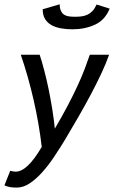

<svg xmlns="http://www.w3.org/2000/svg" viewBox="-40 -684 527 889"><path d="M0 0ZM213.9 -88.4Q250 -149.9 275.4 -198.5Q300.8 -247.1 319.3 -287.4Q337.9 -327.6 351.1 -362.1Q364.3 -396.5 376 -430.7H465.3Q451.2 -390.6 429.2 -343.8Q407.2 -296.9 380.4 -246.3Q353.5 -195.8 323.5 -143.6Q293.5 -91.3 262.7 -40Q238.3 0.5 211.4 40.8Q184.6 81.1 156 113Q127.4 145 97.7 164.8Q67.9 184.6 37.1 184.6Q20.5 184.6 7.1 182.4Q-6.3 180.2 -19.5 174.3L7.3 106.9Q22.9 110.8 32.7 110.8Q86.4 110.8 153.3 -3.9Q147 -57.6 137.5 -112.5Q127.9 -167.5 115.5 -221.9Q103 -276.4 88.1 -328.9Q73.2 -381.3 56.2 -430.7H143.6Q154.3 -398.4 165 -357.4Q175.8 -316.4 185.1 -271.2Q194.3 -226.1 201.9 -179.2Q209.5 -132.3 213.9 -88.4ZM236.3 -664.1Q236.8 -644 242.7 -632.6Q248.5 -621.1 258.1 -615.2Q267.6 -609.4 280.8 -607.9Q293.9 -606.4 309.6 -606.4Q324.7 -606.4 338.9 -608.4Q353 -610.4 365.5 -616.2Q377.9 -622.1 388.4 -633.3Q398.9 -644.5 407.2 -663.1L467.8 -644Q446.3 -591.3 399.9 -569.8Q353 -548.3 295.4 -548.3Q267.6 -548.3 242.7 -552.7Q217.8 -557.1 198.7 -567.6Q179.7 -578.1 168.7 -595.9Q157.7 -613.8 157.7 -641.1Z"/></svg>

Font: PT Astra Sans
Style: Italic
Weight: 400
Italic angle: -16°
Designer: A.Korolkova, I. Chaeva
Foundry: ParaType Ltd
Version: Version 1.001; ttfautohint (v1.6)